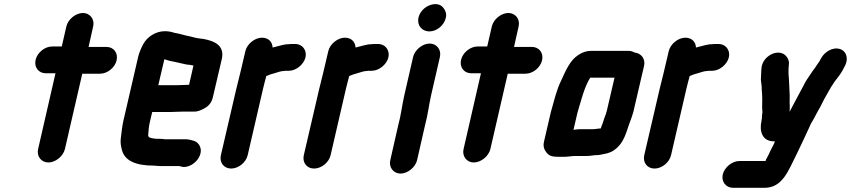

<svg xmlns="http://www.w3.org/2000/svg" viewBox="-20 -720 4064 917"><path d="M297 -594 275 -498H229C194 -498 158 -469 150 -434C142 -399 164 -370 199 -370H245L162 -8C154 26 177 56 211 56C245 56 282 26 290 -8L373 -368H458C493 -368 529 -397 537 -432C545 -467 523 -496 488 -496H403L425 -594C433 -628 410 -658 376 -658C342 -658 305 -628 297 -594Z M820 -313H736L765 -437C778 -433 793 -428 808 -426C828 -422 850 -416 870 -412L888 -410L904 -407L883 -315C870 -315 835 -313 820 -313ZM743 73H836L843 75C878 86 917 58 931 30C951 -8 931 -41 904 -48C892 -51 881 -55 865 -55H767C759 -56 751 -57 742 -57H728C712 -59 684 -59 688 -77C689 -96 691 -119 697 -143L707 -185H791C806 -185 839 -187 853 -187H906C921 -186 938 -192 959 -204C980 -216 992 -234 997 -257L1040 -441C1052 -503 1005 -524 952 -534L935 -536C916 -538 902 -543 884 -547C860 -551 837 -560 814 -563C798 -568 786 -571 767 -571C723 -571 682 -543 664 -509C656 -494 644 -468 640 -449L569 -142C563 -114 560 -84 557 -60C554 -42 558 -19 562 -5C575 50 633 71 714 71C723 71 733 73 743 73Z M1439 -446C1447 -480 1424 -510 1390 -510H1380C1373 -510 1366 -510 1360 -509C1351 -509 1341 -508 1329 -505C1313 -500 1298 -498 1282 -493C1281 -519 1263 -540 1231 -540C1197 -540 1160 -510 1152 -476L1128 -374C1122 -350 1114 -319 1108 -293L1035 21C1027 56 1049 85 1084 85C1119 85 1155 56 1163 21L1236 -295C1240 -314 1248 -341 1252 -357C1263 -362 1278 -367 1290 -370C1304 -374 1322 -381 1336 -381C1341 -382 1345 -382 1350 -382H1360C1394 -382 1431 -412 1439 -446Z M1835 -446C1843 -480 1820 -510 1786 -510H1776C1769 -510 1762 -510 1756 -509C1747 -509 1737 -508 1725 -505C1709 -500 1694 -498 1678 -493C1677 -519 1659 -540 1627 -540C1593 -540 1556 -510 1548 -476L1524 -374C1518 -350 1510 -319 1504 -293L1431 21C1423 56 1445 85 1480 85C1515 85 1551 56 1559 21L1632 -295C1636 -314 1644 -341 1648 -357C1659 -362 1674 -367 1686 -370C1700 -374 1718 -381 1732 -381C1737 -382 1741 -382 1746 -382H1756C1790 -382 1827 -412 1835 -446Z M1953 -448 1911 -265C1900 -217 1895 -168 1882 -122L1844 45C1836 79 1859 109 1893 109C1927 109 1964 79 1972 45L2010 -122C2023 -169 2028 -217 2039 -265L2081 -448C2089 -482 2066 -512 2032 -512C1998 -512 1961 -482 1953 -448ZM2031 -570C2066 -570 2101 -599 2109 -634C2114 -654 2108 -669 2098 -682C2069 -722 1992 -692 1979 -637C1970 -600 1994 -570 2031 -570Z M2329 -594 2307 -498H2261C2226 -498 2190 -469 2182 -434C2174 -399 2196 -370 2231 -370H2277L2194 -8C2186 26 2209 56 2243 56C2277 56 2314 26 2322 -8L2405 -368H2490C2525 -368 2561 -397 2569 -432C2577 -467 2555 -496 2520 -496H2435L2457 -594C2465 -628 2442 -658 2408 -658C2374 -658 2337 -628 2329 -594Z M2813 -103H2753C2744 -103 2732 -102 2719 -100L2738 -182C2756 -241 2770 -303 2799 -349H2915L2878 -190C2875 -183 2875 -179 2874 -176L2866 -155L2859 -133L2851 -112L2850 -107C2847 -106 2843 -106 2840 -106C2831 -105 2821 -103 2813 -103ZM2727 25H2783C2790 25 2799 24 2807 23L2823 21H2834C2848 20 2869 14 2881 12C2903 6 2923 -7 2940 -28C2960 -52 2972 -87 2982 -119L2990 -141C2996 -158 2999 -164 3005 -186L3056 -405C3064 -439 3042 -466 3011 -469C3002 -474 2993 -477 2982 -477H2801C2781 -477 2760 -470 2740 -456C2702 -431 2682 -383 2660 -335C2638 -291 2626 -237 2611 -185L2578 -43C2574 -27 2576 -11 2587 4C2601 26 2618 29 2652 29H2675C2690 29 2710 25 2727 25Z M3461 -446C3469 -480 3446 -510 3412 -510H3402C3395 -510 3388 -510 3382 -509C3373 -509 3363 -508 3351 -505C3335 -500 3320 -498 3304 -493C3303 -519 3285 -540 3253 -540C3219 -540 3182 -510 3174 -476L3150 -374C3144 -350 3136 -319 3130 -293L3057 21C3049 56 3071 85 3106 85C3141 85 3177 56 3185 21L3258 -295C3262 -314 3270 -341 3274 -357C3285 -362 3300 -367 3312 -370C3326 -374 3344 -381 3358 -381C3363 -382 3367 -382 3372 -382H3382C3416 -382 3453 -412 3461 -446Z M3432 113C3424 147 3447 177 3481 177H3632C3717 177 3746 93 3780 26L3794 -3C3814 -45 3829 -76 3848 -118C3850 -124 3852 -128 3854 -131C3863 -146 3872 -161 3880 -178L3891 -198C3900 -211 3904 -224 3911 -236L3920 -253C3929 -269 3941 -289 3949 -304L3959 -319C3962 -324 3965 -329 3969 -334C3985 -354 4001 -375 4012 -399C4036 -439 4022 -477 3991 -486C3956 -497 3916 -470 3902 -442C3900 -439 3896 -433 3895 -429C3891 -423 3886 -416 3881 -409C3873 -395 3861 -382 3852 -367C3837 -346 3827 -331 3816 -308C3793 -267 3773 -226 3751 -186C3752 -195 3752 -205 3752 -214C3750 -235 3753 -258 3751 -279C3749 -309 3749 -338 3746 -367V-387C3746 -393 3747 -399 3747 -404L3748 -415C3749 -432 3742 -445 3731 -456C3693 -490 3622 -451 3617 -396L3616 -385C3616 -370 3614 -354 3614 -339C3615 -323 3619 -309 3618 -293C3621 -264 3621 -236 3620 -205C3620 -194 3623 -185 3620 -174C3619 -167 3619 -160 3619 -154C3618 -151 3617 -148 3617 -143C3605 -90 3623 -45 3676 -45H3681C3679 -42 3679 -38 3677 -34L3662 -5C3655 11 3646 29 3638 43C3638 45 3637 47 3636 49H3511C3477 49 3440 79 3432 113Z"/></svg>

Font: Electronic
Style: SuThkIt
Weight: 900
Version: Version 1.011